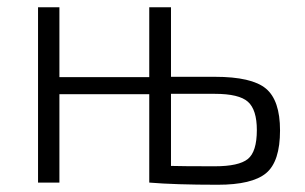

<svg xmlns="http://www.w3.org/2000/svg" viewBox="-20 -504 841 530"><path d="M452 -292H573Q675 -292 714 -259.5Q753 -227 753 -144Q753 -58 714.5 -26Q676 6 581 6Q463 6 392 0V-244H144V0H85V-484H144V-291H392V-484H452ZM452 -245V-46Q483 -45 573 -45Q639 -45 664 -65Q689 -85 689 -145Q689 -201 664.5 -223Q640 -245 573 -245Z"/></svg>

Font: Exo 2.0 Light
Style: Regular
Weight: 300
Designer: Natanael Gama
Version: Version 1.001;PS 001.001;hotconv 1.0.70;makeotf.lib2.5.58329